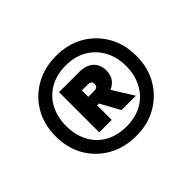

<svg xmlns="http://www.w3.org/2000/svg" viewBox="-104 -859 719 719"><g transform="rotate(-45 256.0 -499.5)"><path d="M256 -287Q194 -287 145.5 -314.5Q97 -342 69.5 -389.5Q42 -437 42 -499Q42 -562 69.5 -609.5Q97 -657 145.5 -684.5Q194 -712 256 -712Q319 -712 366.5 -684.5Q414 -657 441.5 -609.5Q469 -562 469 -499Q469 -437 441.5 -389.5Q414 -342 366.5 -314.5Q319 -287 256 -287ZM286 -395 233 -491H302L362 -395ZM256 -338Q304 -338 339.5 -358Q375 -378 395 -415Q415 -452 415 -499Q415 -547 395 -583.5Q375 -620 339.5 -640.5Q304 -661 256 -661Q208 -661 172 -640.5Q136 -620 116.5 -583.5Q97 -547 97 -499Q97 -452 116.5 -415Q136 -378 172 -358Q208 -338 256 -338ZM168 -395V-608H275Q310 -608 330.5 -590Q351 -572 351 -540Q351 -509 330.5 -490.5Q310 -472 275 -472H234V-395ZM233 -518H265Q273 -518 278.5 -522Q284 -526 284 -536Q284 -545 278.5 -548.5Q273 -552 265 -552H233Z"/></g></svg>

Font: DM Sans 9pt 36pt Black
Style: Regular
Weight: 900
Version: Version 4.004;gftools[0.9.30]